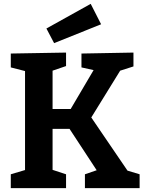

<svg xmlns="http://www.w3.org/2000/svg" viewBox="-20 -977 758 997"><path d="M454 -367 642 -91 705 -72V0H421V-72L482 -93L341 -308H253V-95L323 -72V0H36V-72L110 -94V-608L36 -627V-699L323 -704V-634L253 -610V-411H347L466 -613L403 -627V-699L673 -704V-632L604 -610ZM505 -851 261 -753 221 -829 451 -957Z"/></svg>

Font: Bitter Pro
Style: Bold
Weight: 700
Designer: Sol Matas, and Bitter project Authors
Foundry: Sol Matas
Version: Version 1.010